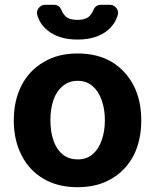

<svg xmlns="http://www.w3.org/2000/svg" viewBox="-20 -779 653 809"><path d="M406.2 -758.8H442.4Q460 -758.8 470.7 -744.6Q481.4 -730.5 475.6 -713.9Q464.8 -677.7 434.6 -652.3Q387.7 -612.3 306.6 -612.3Q226.6 -612.3 178.7 -652.3Q148.4 -677.7 137.7 -713.9Q131.8 -730.5 142.6 -744.6Q153.3 -758.8 170.9 -758.8H207Q230.5 -758.8 239.3 -735.4Q243.2 -724.6 252 -714.8Q267.6 -695.3 306.6 -695.3Q344.7 -695.3 360.4 -714.8Q369.1 -724.6 373 -735.4Q381.8 -758.8 406.2 -758.8ZM306.6 9.8Q223.6 9.8 164.1 -25.4Q103.5 -60.5 71.3 -124Q38.1 -187.5 38.1 -271.5Q38.1 -356.4 71.3 -419.9Q103.5 -482.4 164.1 -517.6Q223.6 -553.7 306.6 -553.7Q389.6 -553.7 450.2 -518.6Q509.8 -482.4 543 -418.9Q575.2 -356.4 575.2 -271.5Q575.2 -187.5 543 -124Q509.8 -60.5 449.2 -25.4Q389.6 9.8 306.6 9.8ZM307.6 -107.4Q344.7 -107.4 370.1 -128.9Q395.5 -150.4 408.2 -187.5Q421.9 -224.6 421.9 -272.5Q421.9 -320.3 408.2 -357.4Q395.5 -394.5 370.1 -416Q344.7 -438.5 307.6 -438.5Q269.5 -438.5 244.1 -416Q217.8 -394.5 205.1 -357.4Q192.4 -320.3 192.4 -272.5Q192.4 -224.6 205.1 -187.5Q217.8 -150.4 243.2 -128.9Q269.5 -107.4 307.6 -107.4Z"/></svg>

Font: DeepSea
Style: Bold
Weight: 700
Designer: Stem
Version: Version 3.019;git-0a5106e0b